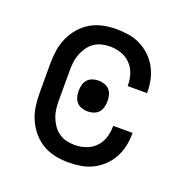

<svg xmlns="http://www.w3.org/2000/svg" viewBox="-102 -623 704 726"><g transform="rotate(20 250.0 -260.0)"><path d="M247 8Q220 8 193.5 2.5Q167 -3 144 -16.5Q121 -30 103.5 -50.5Q86 -71 75 -95.5Q64 -120 60 -146.5Q56 -173 56 -200V-320Q56 -347 60 -373.5Q64 -400 75 -424.5Q86 -449 103.5 -469.5Q121 -490 144 -503.5Q167 -517 193.5 -522.5Q220 -528 247 -528Q272 -528 297 -524Q322 -520 344 -509Q366 -498 384.5 -480.5Q403 -463 415 -441Q427 -419 432.5 -394.5Q438 -370 438 -345V-340H360V-343Q360 -366 353 -388Q346 -410 330 -426.5Q314 -443 292 -450.5Q270 -458 247 -458Q230 -458 213.5 -454Q197 -450 183 -440Q169 -430 159.5 -416Q150 -402 144 -386.5Q138 -371 136 -354Q134 -337 134 -320V-200Q134 -183 136 -166Q138 -149 144 -133.5Q150 -118 159.5 -104Q169 -90 183 -80Q197 -70 213.5 -66Q230 -62 247 -62Q270 -62 292 -69.5Q314 -77 330 -93.5Q346 -110 353 -132Q360 -154 360 -177V-180H438V-175Q438 -150 432.5 -125.5Q427 -101 415 -79Q403 -57 384.5 -39.5Q366 -22 344 -11Q322 0 297 4Q272 8 247 8ZM250 -198Q238 -198 226 -202Q214 -206 206 -215Q198 -224 195 -236Q192 -248 192 -260Q192 -272 195 -284Q198 -296 206 -305Q214 -314 226 -318Q238 -322 250 -322Q262 -322 274 -318Q286 -314 294 -305Q302 -296 305 -284Q308 -272 308 -260Q308 -248 305 -236Q302 -224 294 -215Q286 -206 274 -202Q262 -198 250 -198Z"/></g></svg>

Font: Moesevka
Style: Regular
Weight: 400
Monospace: yes
Designer: Belleve Invis
Foundry: Belleve Invis
Version: Version 32.5.0; ttfautohint (v1.8.4)